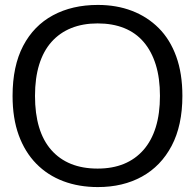

<svg xmlns="http://www.w3.org/2000/svg" viewBox="-20 -749 791 779"><path d="M377 10Q300 10 236.5 -14Q173 -38 127 -85Q81 -132 56 -200.5Q31 -269 31 -360Q31 -481 74 -563Q117 -645 195 -687Q273 -729 377 -729Q453 -729 515.5 -705Q578 -681 624 -635Q670 -589 695 -520Q720 -451 720 -360Q720 -240 676.5 -157.5Q633 -75 556 -32.5Q479 10 377 10ZM376 -65Q436 -65 482.5 -84Q529 -103 562 -140.5Q595 -178 612 -233Q629 -288 629 -360Q629 -432 612 -486.5Q595 -541 563 -578.5Q531 -616 484 -635Q437 -654 376 -654Q316 -654 269 -635Q222 -616 189 -579Q156 -542 139 -487Q122 -432 122 -360Q122 -288 138.5 -233Q155 -178 188 -140.5Q221 -103 268 -84Q315 -65 376 -65Z"/></svg>

Font: Mona Sans Expanded
Style: Regular
Weight: 400
Width: 7
Designer: Deni Anggara
Foundry: GitHub
Version: Version 2.000